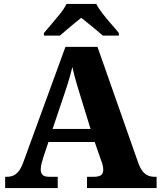

<svg xmlns="http://www.w3.org/2000/svg" viewBox="-20 -951 812 971"><path d="M6 0V-57H15Q33 -57 47 -63Q61 -69 73.5 -84Q86 -99 97 -128L311 -714H473L681 -122Q690 -99 701.5 -84.5Q713 -70 728 -63.5Q743 -57 761 -57H772V0H420V-57H457Q476 -57 489 -64Q502 -71 502 -92Q502 -101 500.5 -109.5Q499 -118 496.5 -126Q494 -134 492 -138L459 -233H225L199 -155Q197 -147 193.5 -136Q190 -125 188 -113.5Q186 -102 186 -93Q186 -76 195.5 -66.5Q205 -57 228 -57H272V0ZM246 -299H438L380 -487Q374 -507 368 -527Q362 -547 356.5 -568.5Q351 -590 346 -612Q341 -591 335 -570Q329 -549 323 -529Q317 -509 310 -489ZM202 -784Q218 -803 240.5 -829Q263 -855 284.5 -882Q306 -909 316 -931H467Q478 -909 499 -882Q520 -855 543 -829Q566 -803 581 -784V-771H500Q488 -782 468 -798.5Q448 -815 427 -832Q406 -849 391 -861Q376 -849 355 -832Q334 -815 315 -798.5Q296 -782 283 -771H202Z"/></svg>

Font: Noto Serif Ethiopic ExtraBold
Style: Regular
Weight: 800
Version: Version 2.102